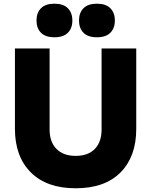

<svg xmlns="http://www.w3.org/2000/svg" viewBox="-20 -990 811 1030"><path d="M344 -814.2Q319.8 -790 272 -790Q224.1 -790 200 -814.2Q175.8 -838.4 175.8 -879.9Q175.8 -921.4 200 -945.8Q224.1 -970.2 272 -970.2Q319.8 -970.2 344 -945.8Q368.2 -921.4 368.2 -879.9Q368.2 -838.4 344 -814.2ZM572 -814.2Q547.9 -790 500 -790Q452.1 -790 428 -814.2Q403.8 -838.4 403.8 -879.9Q403.8 -921.4 428 -945.8Q452.1 -970.2 500 -970.2Q547.9 -970.2 572 -945.8Q596.2 -921.4 596.2 -879.9Q596.2 -838.4 572 -814.2ZM60.1 -298.8V-730H246.1V-294.9Q246.1 -229 282.7 -191.4Q319.3 -153.8 386.2 -153.8Q452.6 -153.8 488.8 -191.2Q524.9 -228.5 524.9 -294.9V-730H710.9V-298.8Q710.9 -149.9 626.5 -64.9Q542 20 386.2 20Q230.5 20 145.3 -65.2Q60.1 -150.4 60.1 -298.8Z"/></svg>

Font: Sora ExtraBold
Style: Regular
Weight: 800
Designer: Jonathan Barnbrook, Julián Moncada
Foundry: Barnbrook Fonts
Version: Version 2.000